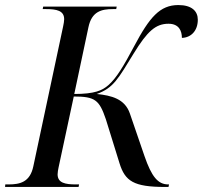

<svg xmlns="http://www.w3.org/2000/svg" viewBox="-41 -740 803 760"><path d="M-21 0H270L272 -10H259C217 -10 187 -16 187 -50C187 -56 189 -70 191 -78L251 -358C336 -358 352 -344 378 -268L432 -94C454 -23 488 0 612 0H626L628 -10H625C584 -10 559 -41 531 -122L473 -291C453 -349 400 -362 342 -368C409 -392 427 -429 488 -528C542 -616 575 -646 626 -646C668 -646 679 -617 679 -590C715 -591 742 -618 742 -662C742 -696 718 -720 665 -720C592 -720 551 -672 490 -557C448 -478 420 -431 388 -403C364 -382 334 -368 253 -368L309 -632C322 -695 361 -704 406 -704H419L421 -714H130L128 -704H141C183 -704 213 -698 213 -664C213 -658 211 -644 209 -636L91 -82C78 -19 38 -10 -7 -10H-20Z"/></svg>

Font: Noto Serif Display
Style: Italic
Weight: 400
Italic angle: -12°
Designer: Monotype Design Team
Foundry: Monotype Imaging Inc.
Version: Version 2.009